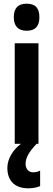

<svg xmlns="http://www.w3.org/2000/svg" viewBox="-20 -781 290 1043"><path d="M125 -761C77 -761 55 -736 55 -687C55 -639 79 -614 125 -614C172 -614 194 -639 194 -687C194 -735 174 -761 125 -761ZM119 109C119 77 137 44 179 0H189V-546H60V0H94C50 33 20 82 20 131C20 197 56 242 134 242C162 242 184 236 198 230V146C189 150 179 155 160 155C135 155 119 136 119 109Z"/></svg>

Font: Noto Sans Kannada ExtraCondensed
Style: Bold
Weight: 700
Width: 2
Designer: Jelle Bosma - Monotype Design Team
Foundry: Monotype Imaging Inc.
Version: Version 2.005